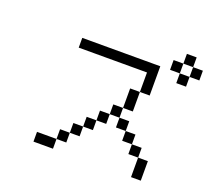

<svg xmlns="http://www.w3.org/2000/svg" viewBox="-134 -984 1269 1156"><g transform="rotate(20 500.0 -406.0)"><path d="M1000 -687.5V-750H937.5V-687.5H875V-625H937.5V-687.5ZM312.5 -62.5H187.5V0H312.5ZM312.5 -62.5H375V-125H312.5ZM812.5 -125Q812.5 -125 812.5 0H875Q875 0 875 -125ZM375 -125H437.5V-187.5H375ZM812.5 -125V-187.5H750V-125ZM437.5 -187.5H500V-250H437.5ZM750 -187.5V-250H687.5V-187.5ZM500 -250H562.5V-312.5H500ZM687.5 -250V-312.5H625V-250ZM562.5 -312.5H625V-375H562.5ZM625 -375H687.5Q687.5 -375 687.5 -500H625Q625 -500 625 -375ZM687.5 -500H750V-687.5H250V-625H687.5Q687.5 -625 687.5 -500ZM875 -687.5V-750H812.5V-687.5ZM875 -750H937.5V-812.5H875Z"/></g></svg>

Font: UnifontExMono
Style: Regular
Weight: 500
Version: Version 15.0.06